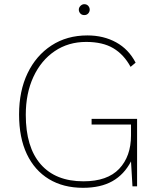

<svg xmlns="http://www.w3.org/2000/svg" viewBox="-20 -889 746 916"><path d="M417 -322H634V0H612L605 -119Q572 -56 516 -24.5Q460 7 376 7Q282 7 213.5 -34.5Q145 -76 108 -154Q71 -232 71 -343Q71 -455 111.5 -539.5Q152 -624 225.5 -672Q299 -720 397 -720Q474 -720 534 -687Q594 -654 627 -590L603 -570Q571 -629 520.5 -659Q470 -689 391 -689Q306 -689 241 -645Q176 -601 139.5 -522.5Q103 -444 103 -341Q103 -187 174 -105.5Q245 -24 378 -24Q492 -24 548.5 -83.5Q605 -143 605 -243V-295H417ZM382 -817Q370 -817 363 -825Q356 -833 356 -843Q356 -853 364 -861Q372 -869 382 -869Q394 -869 401 -861Q408 -853 408 -843Q408 -833 401 -825Q394 -817 382 -817Z"/></svg>

Font: Livvic Thin
Style: Regular
Weight: 250
Designer: Jacques Le Bailly, Baron von Fonthausen
Version: Version 1.001; ttfautohint (v1.8.2)